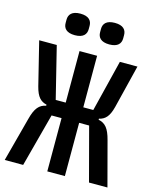

<svg xmlns="http://www.w3.org/2000/svg" viewBox="-131 -989 862 1076"><g transform="rotate(15 300.0 -451.0)"><path d="M249 0H351V-309H409L491 0H598L530 -256C513 -322 491 -346 452 -354V-360C486 -368 508 -388 523 -447L585 -698H483L409 -399H351V-698H249V-399H191L117 -698H15L77 -447C92 -388 114 -368 148 -360V-354C109 -346 87 -322 70 -256L2 0H109L191 -309H249ZM200 -777C249 -777 267 -800 267 -830V-849C267 -879 249 -902 200 -902C151 -902 133 -879 133 -849V-830C133 -800 151 -777 200 -777ZM400 -777C449 -777 467 -800 467 -830V-849C467 -879 449 -902 400 -902C351 -902 333 -879 333 -849V-830C333 -800 351 -777 400 -777Z"/></g></svg>

Font: IBM Plex Mono Medm
Style: Regular
Weight: 500
Monospace: yes
Designer: Mike Abbink, Paul van der Laan, Pieter van Rosmalen
Foundry: Bold Monday
Version: Version 2.004